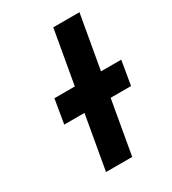

<svg xmlns="http://www.w3.org/2000/svg" viewBox="-172 -793 794 886"><g transform="rotate(-30 225.0 -350.0)"><path d="M72 -286 93.5 -414H449.5L428 -286ZM129.5 0 252.5 -700H392L269 0Z"/></g></svg>

Font: Overpass ExtraBold
Style: Italic
Weight: 800
Italic angle: -10°
Designer: Delve Withrington, Dave Bailey, Thomas Jockin
Foundry: Delve Fonts LLC
Version: Version 4.000